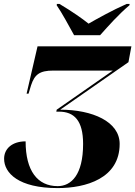

<svg xmlns="http://www.w3.org/2000/svg" viewBox="-20 -951 692 982"><path d="M359 -771H492C535 -819 586 -877 642 -924L643 -931H628C555 -899 473 -853 433 -830C402 -855 351 -891 284 -931H271L270 -924C293 -892 338 -809 359 -771ZM275 11C419 11 592 -38 592 -215C592 -329 453 -390 288 -390L637 -633L652 -714H172L116 -472H126L139 -515C157 -570 183 -590 252 -590H557L270 -390L268 -380H281C360 -380 405 -334 405 -215C405 -56 344 1 275 1C172 1 111 -77 111 -228C44 -228 1 -192 1 -139C1 -66 75 11 275 11Z"/></svg>

Font: Noto Serif Display Black
Style: Italic
Weight: 900
Italic angle: -12°
Designer: Monotype Design Team
Foundry: Monotype Imaging Inc.
Version: Version 2.009